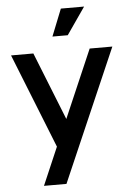

<svg xmlns="http://www.w3.org/2000/svg" viewBox="-61 -768 689 1012"><g transform="rotate(-5 283.5 -261.5)"><path d="M130 200H249L553 -500H433L278 -141L135 -500H17L216 0ZM243 -580H324L423 -723H300Z"/></g></svg>

Font: Uncut Sans Semibold
Style: Regular
Weight: 600
Designer: Kasper Nordkvist
Foundry: UNCUT.wtf
Version: Version 1.304;Glyphs 3.2 (3246)